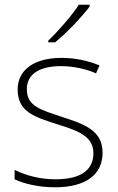

<svg xmlns="http://www.w3.org/2000/svg" viewBox="-20 -786 502 816"><path d="M361 -758V-766H315C288 -723 227 -653 185 -613V-606H214C266 -648 328 -715 361 -758ZM416 -137C416 -235 332 -260 241 -290C156 -319 94 -333 94 -407C94 -472 149 -505 240 -505C292 -505 350 -492 388 -474L403 -508C359 -526 304 -540 241 -540C127 -540 55 -490 55 -406C55 -310 127 -289 223 -258C314 -230 377 -206 377 -135C377 -67 329 -24 215 -24C153 -24 92 -39 42 -64V-24C80 -6 141 10 214 10C346 10 416 -45 416 -137Z"/></svg>

Font: Noto Sans Myanmar ExtraLight
Style: Regular
Weight: 200
Designer: Monotype Design Team
Foundry: Monotype Imaging Inc.
Version: Version 2.107